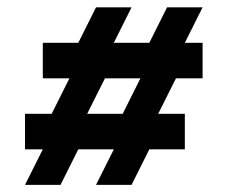

<svg xmlns="http://www.w3.org/2000/svg" viewBox="-20 -606 626 528"><path d="M390.6 -195.3 341.8 -97.7H244.1L293 -195.3H195.3L146.5 -97.7H48.8L97.7 -195.3H48.8V-293H122.1L170.9 -390.6H97.7V-488.3H195.3L244.1 -585.9H341.8L293 -488.3H390.6L439.5 -585.9H537.1L488.3 -488.3H537.1V-390.6H463.9L415 -293H488.3V-195.3ZM317.4 -293 366.2 -390.6H268.6L219.7 -293Z"/></svg>

Font: BabelStone Moon Runes
Style: Regular
Weight: 400
Designer: Andrew West
Foundry: BabelStone
Version: Version 7.001 March 14, 2022